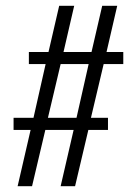

<svg xmlns="http://www.w3.org/2000/svg" viewBox="-20 -645 475 665"><path d="M339 -423 295 -237H354V-195H286L240 0H190L235 -195H137L91 0H41L86 -195H27V-237H96L138 -423H80V-465H148L185 -625H237L200 -465H297L334 -625H386L349 -465H407V-423ZM287 -423H190L146 -237H245Z"/></svg>

Font: Gupter
Style: Regular
Weight: 400
Designer: Octavio Pardo
Version: Version 1.000